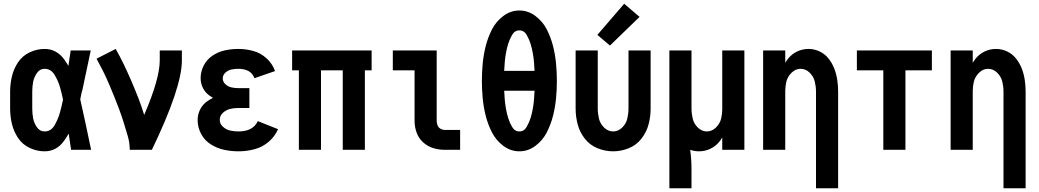

<svg xmlns="http://www.w3.org/2000/svg" viewBox="-20 -799 5540 1024"><path d="M218 8Q177 8 138.5 -10Q100 -28 76.5 -63Q53 -98 43.5 -138.5Q34 -179 34 -220V-310Q34 -351 43.5 -391.5Q53 -432 76.5 -467Q100 -502 138.5 -520Q177 -538 218 -538Q281 -538 322 -483Q334 -466 345 -448L346 -453L347 -463L348 -468L349 -477Q353 -504 357 -530H464L461 -516L459 -506L458 -502L456 -492L449 -459L447 -450L446 -445L444 -435L438 -407L436 -398L430 -369L428 -360L426 -350L419 -317L416 -308L411 -284L408 -269Q410 -258 413 -246L415 -237Q425 -192 435 -147L437 -137L440 -123L446 -95L448 -85Q456 -47 464 -9L466 0H359L358 -10L356 -19L355 -29L354 -34L353 -43L352 -48L350 -62L349 -67L348 -77L346 -86Q335 -66 321 -47Q281 8 218 8ZM218 -98Q252 -98 271 -131Q290 -164 299 -196.5Q308 -229 315 -262L316 -269Q309 -302 300 -334Q291 -366 271.5 -399Q252 -432 218 -432Q192 -432 176.5 -409Q161 -386 156.5 -361Q152 -336 152 -310V-220Q152 -194 156.5 -169Q161 -144 176.5 -121Q192 -98 218 -98Z M672 0Q672 -37 661.5 -73Q651 -109 640 -144.5Q629 -180 616 -215Q603 -250 589 -284.5Q575 -319 560.5 -353Q546 -387 529.5 -420Q513 -453 495 -486L597 -538Q621 -496 641.5 -453Q662 -410 681 -366Q700 -322 717.5 -277Q735 -232 749 -186Q832 -379 832 -477V-530H950V-477Q950 -332 790 0Z M1252 8Q1213 8 1175.5 0Q1138 -8 1104.5 -29Q1071 -50 1052.5 -85Q1034 -120 1034 -159Q1034 -188 1047 -214.5Q1060 -241 1084 -258Q1099 -269 1116 -277Q1106 -283 1096 -290Q1074 -306 1062 -330.5Q1050 -355 1050 -382Q1050 -418 1067 -450.5Q1084 -483 1114.5 -503Q1145 -523 1180 -530.5Q1215 -538 1251 -538Q1292 -538 1331.5 -527Q1371 -516 1402 -487.5Q1433 -459 1447 -420L1337 -382Q1319 -432 1251 -432Q1233 -432 1215 -428.5Q1197 -425 1182.5 -412Q1168 -399 1168 -381Q1168 -363 1182 -350Q1196 -337 1214 -333Q1232 -329 1250 -329H1310V-223H1250Q1228 -223 1207 -218Q1186 -213 1169 -197.5Q1152 -182 1152 -160Q1152 -138 1169.5 -122.5Q1187 -107 1208.5 -102.5Q1230 -98 1252 -98Q1329 -98 1355 -153L1463 -110Q1446 -71 1412.5 -42.5Q1379 -14 1337 -3Q1295 8 1252 8Z M1574 0V-424H1538V-530H1962V-424H1926V0H1808V-424H1692V0Z M2352 0Q2320 0 2289.5 -9.5Q2259 -19 2235.5 -41Q2212 -63 2201.5 -93Q2191 -123 2191 -155V-424H2075V-530H2309V-155Q2309 -143 2313.5 -131Q2318 -119 2329 -112.5Q2340 -106 2352 -106H2434V0Z M2750 8Q2703 8 2664 -21.5Q2625 -51 2603.5 -93.5Q2582 -136 2570.5 -181.5Q2559 -227 2554.5 -274Q2550 -321 2550 -367.5Q2550 -414 2554.5 -461Q2559 -508 2570.5 -553.5Q2582 -599 2603.5 -641.5Q2625 -684 2664 -713.5Q2703 -743 2750 -743Q2797 -743 2836 -713.5Q2875 -684 2896.5 -641.5Q2918 -599 2929.5 -553.5Q2941 -508 2945.5 -461Q2950 -414 2950 -367.5Q2950 -321 2945.5 -274Q2941 -227 2929.5 -181.5Q2918 -136 2896.5 -93.5Q2875 -51 2836 -21.5Q2797 8 2750 8ZM2750 -98Q2775 -98 2789 -122.5Q2803 -147 2810 -170.5Q2817 -194 2821.5 -218.5Q2826 -243 2828 -268Q2830 -291 2831 -315H2669Q2670 -291 2672 -268Q2674 -243 2678.5 -218.5Q2683 -194 2690 -170.5Q2697 -147 2711 -122.5Q2725 -98 2750 -98ZM2669 -421H2831Q2830 -444 2828 -467Q2826 -492 2821.5 -516.5Q2817 -541 2810 -564.5Q2803 -588 2789 -612.5Q2775 -637 2750 -637Q2725 -637 2711 -612.5Q2697 -588 2690 -564.5Q2683 -541 2678.5 -516.5Q2674 -492 2672 -467Q2670 -444 2669 -421Z M3233 -556 3166 -613 3309 -779 3391 -709ZM3250 8Q3207 8 3166.5 -8.5Q3126 -25 3099 -59.5Q3072 -94 3061 -135.5Q3050 -177 3050 -220V-530H3168V-220Q3168 -193 3174.5 -166Q3181 -139 3202 -118.5Q3223 -98 3250 -98Q3277 -98 3298 -118.5Q3319 -139 3325.5 -166Q3332 -193 3332 -220V-530H3450V-220Q3450 -177 3439 -135.5Q3428 -94 3401 -59.5Q3374 -25 3333.5 -8.5Q3293 8 3250 8Z M3550 205V-530H3668V-220Q3668 -193 3674.5 -166Q3681 -139 3702 -118.5Q3723 -98 3750 -98Q3777 -98 3798 -118.5Q3819 -139 3826 -166Q3832 -191 3832 -216V-530H3950V0H3832V-66Q3825 -54 3817 -44Q3797 -19 3768.5 -5.5Q3740 8 3708 8Q3684 8 3661 0Q3668 51 3668 103V205Z M4332 205V-310Q4332 -337 4325.5 -364Q4319 -391 4298 -411.5Q4277 -432 4250 -432Q4223 -432 4202 -411.5Q4181 -391 4174 -364Q4168 -339 4168 -314V0H4050V-530H4168V-464Q4175 -476 4183 -486Q4203 -511 4231.5 -524.5Q4260 -538 4292 -538Q4323 -538 4351.5 -524.5Q4380 -511 4399.5 -486Q4419 -461 4430 -432Q4441 -403 4445.5 -372Q4450 -341 4450 -310V205Z M4691 0V-424H4550V-530H4950V-424H4809V0Z M5332 205V-310Q5332 -337 5325.5 -364Q5319 -391 5298 -411.5Q5277 -432 5250 -432Q5223 -432 5202 -411.5Q5181 -391 5174 -364Q5168 -339 5168 -314V0H5050V-530H5168V-464Q5175 -476 5183 -486Q5203 -511 5231.5 -524.5Q5260 -538 5292 -538Q5323 -538 5351.5 -524.5Q5380 -511 5399.5 -486Q5419 -461 5430 -432Q5441 -403 5445.5 -372Q5450 -341 5450 -310V205Z"/></svg>

Font: Iosevka SS01
Style: Bold
Weight: 700
Monospace: yes
Designer: Belleve Invis
Foundry: Belleve Invis
Version: 2.3.3; ttfautohint (v1.8.3)